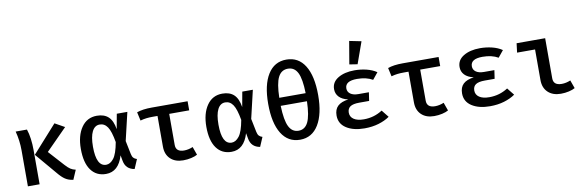

<svg xmlns="http://www.w3.org/2000/svg" viewBox="-55 -1309 5510 1808"><g transform="rotate(-10 2700.0 -404.5)"><path d="M540 -489 339 -286 472 -139Q499 -109 520 -95.5Q541 -82 569 -76L530 14Q485 8 453.5 -13Q422 -34 387 -77L214 -281L447 -541ZM210 -329V0H98V-343Q98 -438 74 -528H182Q196 -488 203 -435.5Q210 -383 210 -329Z M1015 -385 1041 -528H1142L1079 -260L1105 -132Q1110 -107 1121 -94.5Q1132 -82 1154 -75L1116 14Q1033 0 1018 -81L1008 -136Q964 13 844 13Q752 13 701 -57Q650 -127 650 -260Q650 -386 703.5 -464Q757 -542 852 -542Q922 -542 962 -504.5Q1002 -467 1015 -385ZM766 -260Q766 -72 860 -72Q899 -72 932 -114Q965 -156 985 -267Q967 -372 938.5 -414Q910 -456 864 -456Q817 -456 791.5 -406Q766 -356 766 -260Z M1718 -17Q1696 -4 1659 4.5Q1622 13 1582 13Q1505 13 1460 -30Q1415 -73 1415 -148V-441H1370Q1337 -441 1310 -438Q1283 -435 1250 -426L1232 -508Q1287 -528 1375 -528H1718V-441H1527V-144Q1527 -77 1606 -77Q1647 -77 1690 -95Z M2215 -385 2241 -528H2342L2279 -260L2305 -132Q2310 -107 2321 -94.5Q2332 -82 2354 -75L2316 14Q2233 0 2218 -81L2208 -136Q2164 13 2044 13Q1952 13 1901 -57Q1850 -127 1850 -260Q1850 -386 1903.5 -464Q1957 -542 2052 -542Q2122 -542 2162 -504.5Q2202 -467 2215 -385ZM1966 -260Q1966 -72 2060 -72Q2099 -72 2132 -114Q2165 -156 2185 -267Q2167 -372 2138.5 -414Q2110 -456 2064 -456Q2017 -456 1991.5 -406Q1966 -356 1966 -260Z M2939 -372Q2939 -191 2876.5 -89Q2814 13 2700 13Q2585 13 2523 -87.5Q2461 -188 2461 -371Q2461 -552 2523.5 -652.5Q2586 -753 2701 -753Q2816 -753 2877.5 -654Q2939 -555 2939 -372ZM2574 -410H2826Q2823 -547 2793 -606.5Q2763 -666 2701 -666Q2638 -666 2607.5 -606.5Q2577 -547 2574 -410ZM2574 -333Q2578 -194 2608.5 -133.5Q2639 -73 2700 -73Q2761 -73 2791 -133.5Q2821 -194 2825 -333Z M3308 -234Q3248 -234 3221 -215.5Q3194 -197 3194 -158Q3194 -118 3228 -95Q3262 -72 3324 -72Q3422 -72 3502 -124L3557 -55Q3513 -24 3451.5 -5.5Q3390 13 3316 13Q3209 13 3142.5 -30Q3076 -73 3076 -151Q3076 -210 3109.5 -241.5Q3143 -273 3211 -282Q3154 -295 3125 -325.5Q3096 -356 3096 -400Q3096 -467 3158 -504.5Q3220 -542 3316 -542Q3374 -542 3429.5 -528.5Q3485 -515 3526 -487L3474 -423Q3414 -458 3325 -458Q3211 -458 3211 -387Q3211 -354 3238 -334.5Q3265 -315 3315 -315H3414L3402 -234ZM3429 -800 3355 -593 3278 -605 3315 -823Z M4118 -17Q4096 -4 4059 4.5Q4022 13 3982 13Q3905 13 3860 -30Q3815 -73 3815 -148V-441H3770Q3737 -441 3710 -438Q3683 -435 3650 -426L3632 -508Q3687 -528 3775 -528H4118V-441H3927V-144Q3927 -77 4006 -77Q4047 -77 4090 -95Z M4508 -234Q4448 -234 4421 -215.5Q4394 -197 4394 -158Q4394 -118 4428 -95Q4462 -72 4524 -72Q4622 -72 4702 -124L4757 -55Q4713 -24 4651.5 -5.5Q4590 13 4516 13Q4409 13 4342.5 -30Q4276 -73 4276 -151Q4276 -210 4309.5 -241.5Q4343 -273 4411 -282Q4354 -295 4325 -325.5Q4296 -356 4296 -400Q4296 -467 4358 -504.5Q4420 -542 4516 -542Q4574 -542 4629.5 -528.5Q4685 -515 4726 -487L4674 -423Q4614 -458 4525 -458Q4411 -458 4411 -387Q4411 -354 4438 -334.5Q4465 -315 4515 -315H4614L4602 -234Z M4853 -440 4864 -528H5137V-144Q5137 -77 5217 -77Q5258 -77 5301 -95L5329 -17Q5307 -4 5270 4.5Q5233 13 5193 13Q5116 13 5070.5 -30Q5025 -73 5025 -148V-440Z"/></g></svg>

Font: Fira Mono Medium
Style: Regular
Weight: 500
Designer: Carrois Corporate & Edenspiekermann AG
Foundry: Carrois Corporate GbR & Edenspiekermann AG
Version: Version 3.206